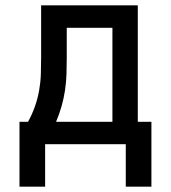

<svg xmlns="http://www.w3.org/2000/svg" viewBox="-20 -540 640 719"><path d="M149 159H53V-84H85Q100 -111 110.5 -140.5Q121 -170 126.5 -201Q132 -232 133 -263Q134 -294 134 -325V-520H496V-84H547V159H451V0H149ZM401 -84V-436H230V-325Q230 -294 229 -263Q228 -232 223.5 -202Q219 -172 210.5 -142Q202 -112 190 -84Z"/></svg>

Font: Iosevka SS04 Medium Extended
Style: Regular
Weight: 500
Width: 7
Monospace: yes
Designer: Belleve Invis
Foundry: Belleve Invis
Version: Version 19.0.0; ttfautohint (v1.8.4)